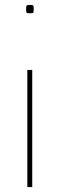

<svg xmlns="http://www.w3.org/2000/svg" viewBox="-20 -550 243 780"><path d="M117 -513Q117 -501 115 -498.5Q113 -496 101 -496Q90 -496 88 -498.5Q86 -501 86 -513Q86 -525 88.5 -527.5Q91 -530 101 -530Q113 -530 115 -527.5Q117 -525 117 -513ZM111 -266V210H91V-266Z"/></svg>

Font: Georama Thin
Style: Regular
Weight: 100
Designer: Jean-Baptiste Levee
Foundry: Production Type
Version: Version 1.000